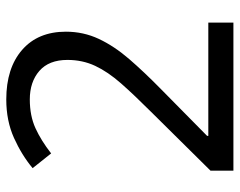

<svg xmlns="http://www.w3.org/2000/svg" viewBox="-96 -668 764 612"><g transform="rotate(-90 286.0 -362.0)"><path d="M520 0H48V-73L235 -262Q289 -316 326 -358Q363 -400 382 -440.5Q401 -481 401 -529Q401 -588 366 -618.5Q331 -649 275 -649Q223 -649 183.5 -631Q144 -613 103 -581L56 -640Q98 -675 152.5 -699.5Q207 -724 275 -724Q375 -724 433 -673.5Q491 -623 491 -534Q491 -478 468 -429Q445 -380 404 -332.5Q363 -285 308 -231L159 -84V-80H520Z"/></g></svg>

Font: Noto Sans Tirhuta
Style: Regular
Weight: 400
Designer: Monotype Design Team
Foundry: Monotype Imaging Inc.
Version: Version 2.003; ttfautohint (v1.8.4.7-5d5b)